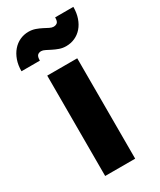

<svg xmlns="http://www.w3.org/2000/svg" viewBox="-221 -795 718 859"><g transform="rotate(-30 138.5 -365.0)"><path d="M0 0ZM211 -518.5V0H56V-518.5ZM190 -693.5Q202 -693.5 209.5 -699.8Q217 -706 217 -726.5H311Q311 -695 302.2 -669.8Q293.5 -644.5 278 -626.8Q262.5 -609 241.5 -599.5Q220.5 -590 196 -590Q177.5 -590 161.5 -595.8Q145.5 -601.5 131.8 -608.5Q118 -615.5 106.8 -621.2Q95.5 -627 87 -627Q75 -627 68 -620.2Q61 -613.5 61 -593H-34Q-34 -624.5 -25 -649.8Q-16 -675 -0.5 -693Q15 -711 36 -720.8Q57 -730.5 81 -730.5Q99.5 -730.5 115.8 -724.8Q132 -719 145.5 -712Q159 -705 170.2 -699.2Q181.5 -693.5 190 -693.5Z"/></g></svg>

Font: Lato Black
Style: Regular
Weight: 900
Designer: Lukasz Dziedzic
Foundry: tyPoland Lukasz Dziedzic
Version: Version 2.007; 2014-02-27